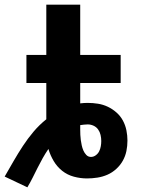

<svg xmlns="http://www.w3.org/2000/svg" viewBox="-20 -755 640 821"><path d="M97 46 0 0Q19 -33 38 -66Q57 -99 78 -131Q99 -163 123.5 -192Q148 -221 178 -245V-400H93V-520H178V-735H323V-520H496V-400H323V-313Q331 -314 339 -314.5Q347 -315 355 -315Q377 -315 399 -311.5Q421 -308 441 -298.5Q461 -289 478 -274Q495 -259 505.5 -239.5Q516 -220 520.5 -198Q525 -176 525 -154Q525 -131 520.5 -109Q516 -87 505 -67.5Q494 -48 477 -32.5Q460 -17 439.5 -8Q419 1 396.5 4.5Q374 8 352 8Q324 8 296 0.5Q268 -7 246 -24.5Q224 -42 209.5 -66.5Q195 -91 187 -118Q174 -99 162.5 -78.5Q151 -58 140.5 -37Q130 -16 119.5 5Q109 26 97 46ZM369 -84Q380 -84 389.5 -91Q399 -98 404 -108Q409 -118 411 -129.5Q413 -141 413 -152Q413 -165 410 -178Q407 -191 399.5 -201.5Q392 -212 380 -217.5Q368 -223 355 -223Q347 -223 339 -222Q331 -221 323 -220V-201Q323 -190 323.5 -178.5Q324 -167 325.5 -156Q327 -145 329.5 -133.5Q332 -122 336.5 -111.5Q341 -101 349 -92.5Q357 -84 369 -84Z"/></svg>

Font: Iosevka Heavy Extended
Style: Regular
Weight: 900
Width: 7
Monospace: yes
Designer: Belleve Invis
Foundry: Belleve Invis
Version: Version 32.5.0; ttfautohint (v1.8.4)